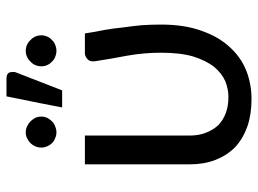

<svg xmlns="http://www.w3.org/2000/svg" viewBox="-122 -667 797 593"><g transform="rotate(-90 276.5 -370.5)"><path d="M469.7 -506.8Q474.6 -474.6 480.5 -446.3Q485.4 -418 488.3 -388.7Q492.2 -361.3 495.1 -332Q497.1 -302.7 497.1 -271.5Q497.1 -198.2 477.5 -145.5Q459 -92.8 426.8 -58.6Q395.5 -24.4 353.5 -7.8Q312.5 7.8 267.6 7.8Q219.7 7.8 182.6 -4.9Q144.5 -18.6 118.2 -43Q92.8 -68.4 79.1 -103.5Q65.4 -138.7 65.4 -183.6Q65.4 -252.9 65.4 -392.6Q65.4 -421.9 65.4 -506.8Q86.9 -506.8 154.3 -506.8Q154.3 -425.8 154.3 -183.6Q154.3 -155.3 163.1 -132.8Q171.9 -110.4 186.5 -94.7Q203.1 -79.1 224.6 -71.3Q246.1 -63.5 273.4 -63.5Q297.9 -63.5 322.3 -73.2Q346.7 -84 366.2 -107.4Q385.7 -131.8 398.4 -171.9Q410.2 -211.9 410.2 -271.5Q410.2 -323.2 401.4 -374Q391.6 -424.8 383.8 -475.6Q381.8 -492.2 390.6 -499Q399.4 -506.8 408.2 -506.8Q428.7 -506.8 469.7 -506.8ZM241.2 -577.1Q249 -620.1 275.4 -749Q289.1 -749 330.1 -749Q343.8 -749 348.6 -741.2Q350.6 -736.3 350.6 -731.4Q351.6 -724.6 348.6 -717.8Q330.1 -670.9 293.9 -577.1Q280.3 -577.1 241.2 -577.1ZM463.9 -640.6Q463.9 -631.8 460 -623Q456.1 -614.3 449.2 -608.4Q443.4 -601.6 434.6 -598.6Q425.8 -594.7 416 -594.7Q406.2 -594.7 397.5 -598.6Q388.7 -601.6 382.8 -608.4Q376 -614.3 372.1 -623Q368.2 -631.8 368.2 -640.6Q368.2 -651.4 372.1 -660.2Q376 -668.9 382.8 -674.8Q388.7 -681.6 397.5 -685.5Q406.2 -689.5 416 -689.5Q425.8 -689.5 434.6 -685.5Q443.4 -681.6 449.2 -674.8Q456.1 -668.9 460 -660.2Q463.9 -651.4 463.9 -640.6ZM212.9 -640.6Q212.9 -631.8 209 -623Q204.1 -614.3 198.2 -608.4Q191.4 -601.6 182.6 -598.6Q173.8 -594.7 164.1 -594.7Q154.3 -594.7 146.5 -598.6Q137.7 -601.6 130.9 -608.4Q125 -614.3 121.1 -623Q117.2 -631.8 117.2 -640.6Q117.2 -651.4 121.1 -660.2Q125 -668.9 130.9 -674.8Q137.7 -681.6 146.5 -685.5Q154.3 -689.5 164.1 -689.5Q173.8 -689.5 182.6 -685.5Q191.4 -681.6 198.2 -674.8Q204.1 -668.9 209 -660.2Q212.9 -651.4 212.9 -640.6Z"/></g></svg>

Font: Lato
Style: Regular
Weight: 400
Designer: Lukasz Dziedzic with Adam Twardoch and Botio Nikoltchev
Version: Version 2.015; 2015-08-06; http://www.latofonts.com/